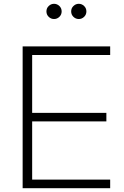

<svg xmlns="http://www.w3.org/2000/svg" viewBox="-20 -989 654 1009"><path d="M99 -745H559V-700H149V-396H539V-351H149V-45H559V0H99ZM224 -929Q224 -946 236 -957.5Q248 -969 264 -969Q280 -969 292 -957.5Q304 -946 304 -929Q304 -912 292 -900.5Q280 -889 264 -889Q248 -889 236 -900.5Q224 -912 224 -929ZM394 -969Q410 -969 422 -957.5Q434 -946 434 -929Q434 -912 422 -900.5Q410 -889 394 -889Q378 -889 366 -900.5Q354 -912 354 -929Q354 -946 366 -957.5Q378 -969 394 -969Z"/></svg>

Font: Eudoxus Sans ExtraLight
Style: Regular
Weight: 200
Designer: Stijn de Vries
Foundry: tokotype
Version: Version 2.005